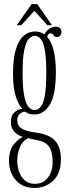

<svg xmlns="http://www.w3.org/2000/svg" viewBox="-20 -683 340 952"><path d="M152 249Q109 249 80.8 229.8Q52.5 210.5 38.5 180.2Q24.5 150 24.5 116Q24.5 62 48 33.5Q71.5 5 93.5 -4Q86.5 -5.5 72 -13.2Q57.5 -21 45.8 -36.8Q34 -52.5 34 -78Q34 -110.5 52.2 -126.5Q70.5 -142.5 84.5 -142.5Q90.5 -143 91.5 -142.5Q75 -157 59.8 -200.2Q44.5 -243.5 44.5 -315Q44.5 -395 59.5 -441.2Q74.5 -487.5 99.2 -507.2Q124 -527 154 -527Q180.5 -527 200.5 -512.5Q208 -529.5 223.8 -540Q239.5 -550.5 255.5 -550.5Q284.5 -550.5 284.5 -524Q284.5 -513.5 278.5 -506.5Q272.5 -499.5 262 -499.5Q249.5 -499.5 245.5 -508.5Q241.5 -517.5 231 -517.5Q217.5 -517.5 214 -500Q236 -475.5 246.5 -430.8Q257 -386 257 -325.5Q257 -215.5 227.8 -165.5Q198.5 -115.5 151 -115.5Q130 -115.5 118.8 -121.2Q107.5 -127 106 -128.5Q104.5 -129 101.5 -129Q91.5 -129 78.5 -118.5Q65.5 -108 65.5 -87.5Q65.5 -60.5 86 -46.5Q106.5 -32.5 158.5 -25.5Q222.5 -17.5 252.2 13.8Q282 45 282 107Q282 177.5 243.2 213.2Q204.5 249 152 249ZM151 -137.5Q167.5 -137.5 180.8 -152Q194 -166.5 201.8 -206.5Q209.5 -246.5 209.5 -323.5Q209.5 -397 202 -436.2Q194.5 -475.5 181.5 -490.2Q168.5 -505 153 -505Q136.5 -505 122.8 -490.2Q109 -475.5 100.5 -435.5Q92 -395.5 92 -320.5Q92 -245 100.5 -205.5Q109 -166 122.5 -151.8Q136 -137.5 151 -137.5ZM152 228.5Q194 228.5 217.5 197.8Q241 167 241 122.5Q241 68 223 43.8Q205 19.5 169 13Q149 9 136.5 6.2Q124 3.5 118.5 2Q89.5 18 77.5 49.5Q65.5 81 65.5 114Q65.5 140.5 74.2 167Q83 193.5 102.2 211Q121.5 228.5 152 228.5ZM63 -558 137 -663H164.5L237.5 -558H215L150.5 -629.5L85.5 -558Z"/></svg>

Font: Imbue 50pt ExtraLight
Style: Regular
Weight: 200
Designer: Tyler Finck
Foundry: Etcetera Type Company
Version: Version 1.102; ttfautohint (v1.8.3)